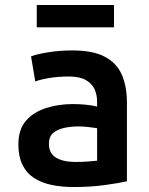

<svg xmlns="http://www.w3.org/2000/svg" viewBox="-20 -741 600 773"><path d="M276 12Q228 12 187.5 3.5Q147 -5 117 -24.5Q87 -44 70.5 -77.5Q54 -111 54 -159Q54 -221 85.5 -256Q117 -291 167 -306.5Q217 -322 273 -322Q301 -322 325.5 -319.5Q350 -317 371 -312V-332Q371 -359 360.5 -382Q350 -405 325 -419Q300 -433 257 -433Q215 -433 179 -427Q143 -421 122 -413L105 -514Q128 -523 174.5 -530.5Q221 -538 271 -538Q355 -538 403 -512Q451 -486 471 -439Q491 -392 491 -328V-11Q460 -4 402.5 4Q345 12 276 12ZM283 -89Q308 -89 331.5 -90.5Q355 -92 371 -94V-225Q357 -227 336 -229.5Q315 -232 296 -232Q265 -232 238 -226Q211 -220 194 -205.5Q177 -191 177 -162Q177 -123 206 -106Q235 -89 283 -89ZM128 -631V-721H439V-631Z"/></svg>

Font: Ubuntu Sans Mono SemiBold
Style: Regular
Weight: 600
Monospace: yes
Designer: Dalton Maag Ltd
Foundry: Dalton Maag Ltd
Version: Version 1.006